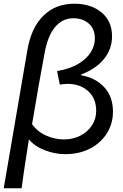

<svg xmlns="http://www.w3.org/2000/svg" viewBox="-28 -814 662 1030"><path d="M371 -794Q460 -794 516.5 -747.5Q573 -701 573 -619Q573 -552 531 -499Q489 -446 407 -414L408 -410Q484 -397 531 -346.5Q578 -296 578 -215Q578 -151 545.5 -99Q513 -47 455 -17Q397 13 322 13Q267 13 212.5 -8Q158 -29 127 -66L112 30Q106 71 99.5 112.5Q93 154 88 196H-8L119 -546Q139 -664 204 -729Q269 -794 371 -794ZM488 -219Q488 -286 445 -325Q402 -364 335 -364Q316 -364 293 -360L278 -433Q347 -444 393 -472Q439 -500 460 -535.5Q481 -571 481 -606Q481 -659 448.5 -687.5Q416 -716 365 -716Q307 -716 267.5 -669Q228 -622 211 -528Q182 -375 144 -148Q173 -107 220 -86.5Q267 -66 315 -66Q363 -66 402.5 -86Q442 -106 465 -141Q488 -176 488 -219Z"/></svg>

Font: Nebula Sans Medium
Style: Regular
Weight: 500
Italic angle: -9°
Designer: Paul D. Hunt for Adobe (as Source Sans)
Foundry: Nebula Entertainment & Broadcasting LLC
Version: Version 1.010